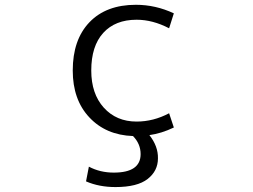

<svg xmlns="http://www.w3.org/2000/svg" viewBox="-20 -550 1040 790"><path d="M675.8 -84 695.3 -25.4Q644.5 -1 594.7 5.9Q630.9 51.8 629.9 101.6Q629.9 153.3 587.4 186.5Q544.9 219.7 455.1 219.7Q387.7 219.7 334 196.3L345.7 135.7Q391.6 160.2 448.2 160.2Q558.6 160.2 558.6 84Q558.6 42 527.3 9.8Q416 5.9 347.7 -66.9Q279.3 -139.6 279.3 -259.8Q279.3 -386.7 348.1 -458.5Q417 -530.3 539.1 -530.3Q620.1 -530.3 695.3 -495.1L675.8 -433.6Q608.4 -468.8 542 -468.8Q454.1 -468.8 404.8 -414.6Q355.5 -360.4 355.5 -259.8Q355.5 -164.1 407.2 -106.9Q459 -49.8 542 -49.8Q611.3 -49.8 675.8 -84Z"/></svg>

Font: GenEi Gothic M SemiLight
Style: Regular
Weight: 350
Designer: o_tamon (Modified); [Source Han Sans]
Ryoko NISHIZUKA  (kana & ideographs); Paul D. Hunt (Latin, Greek & Cyrillic); Wenl
Version: Version 1.1a;Original Version 1.004